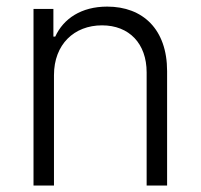

<svg xmlns="http://www.w3.org/2000/svg" viewBox="-20 -573 620 593"><path d="M83.5 0H146.7V-340.9C146.7 -436.1 209.2 -494.7 295.1 -494.7C378.9 -494.7 432.9 -438.6 432.9 -349.4V0H496.1V-353.3C496.1 -482.6 421.2 -552.6 311.1 -552.6C231.2 -552.6 176.1 -515.6 150.6 -459.9H144.9V-545.5H83.5Z"/></svg>

Font: TID UI Light
Style: Regular
Weight: 300
Designer: The TID Project Authors
Foundry: Bakken & Bæck
Version: Version 1.001;hotconv 1.0.109;makeotfexe 2.5.65596